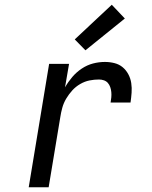

<svg xmlns="http://www.w3.org/2000/svg" viewBox="-20 -789 640 809"><path d="M101 0 187 -520H271L254 -421Q267 -444 284.5 -464.5Q302 -485 324.5 -500Q347 -515 372 -521.5Q397 -528 422 -528Q443 -528 462.5 -523Q482 -518 496.5 -506Q511 -494 520.5 -476.5Q530 -459 533 -439Q536 -419 534.5 -398.5Q533 -378 530 -357H446Q448 -368 449 -379Q450 -390 449 -401Q448 -412 444.5 -422Q441 -432 434.5 -439.5Q428 -447 418 -450.5Q408 -454 397 -454Q377 -454 357 -450Q337 -446 318 -435Q299 -424 284.5 -408Q270 -392 259 -373.5Q248 -355 242.5 -335Q237 -315 234 -295L185 0ZM340 -577 295 -623 451 -769 506 -711Z"/></svg>

Font: Iosevka Extended Oblique
Style: Regular
Weight: 400
Width: 7
Italic angle: -9°
Monospace: yes
Designer: Belleve Invis
Foundry: Belleve Invis
Version: Version 32.0.1; ttfautohint (v1.8.4)